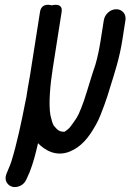

<svg xmlns="http://www.w3.org/2000/svg" viewBox="-20 -587 537 790"><path d="M458.3 -549C432.3 -549 410.9 -527 407.2 -504L394.3 -422C388.7 -386.3 381.8 -352.7 372.9 -322C354.7 -269 345.6 -233.8 325.7 -173.6C307.6 -123.6 301.7 -108.9 280 -79.7C273.1 -70.5 267.5 -62.1 262.4 -57.7C255.9 -52.1 248.2 -45.9 245.6 -45C224.9 -44.6 218 -50.2 201.4 -70C196.3 -77.7 191.4 -95 187.4 -113.3C179.4 -160 186.3 -236.9 197.3 -307L233.6 -538C240 -578.6 192.9 -565.1 192.9 -565.1C192.9 -565.1 151 -578.9 144.6 -538L103.4 -276C100.8 -259.4 97.9 -242.9 94.1 -223.4L88.6 -188C87.6 -181.6 85.8 -175.3 84.6 -168.9C68.4 -85.6 49.8 2.4 27.3 75.8C22.1 93 13.8 109 6.5 128.3C-5 156.5 12.9 177.8 32.5 181.9C50 185.6 76.8 177.4 88.1 152L92.6 142.2C95.4 136.1 99.2 128.2 102.6 119.6C117 82.3 126.4 46.5 136.5 2.1C161 28 213.9 65.7 279.5 30.7C328 6.4 356.2 -40 379.2 -82.1C396.1 -113.7 423.9 -193.9 434 -230.7C453.1 -291.8 471.8 -348.4 483.5 -423L496.2 -504C500.1 -528.8 483.1 -549 458.3 -549Z"/></svg>

Font: Just Breathe
Style: BdObl3
Weight: 400
Foundry: Cannot Into Space Fonts
Version: Version 0.72